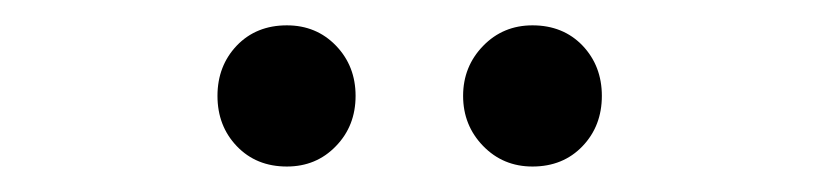

<svg xmlns="http://www.w3.org/2000/svg" viewBox="-20 -718 640 150"><path d="M204.1 -587.9Q180.2 -587.9 165 -603.8Q149.9 -619.6 149.9 -643.1Q149.9 -666.5 165 -682.4Q180.2 -698.2 204.1 -698.2Q227.1 -698.2 242.4 -682.4Q257.8 -666.5 257.8 -643.1Q257.8 -619.6 242.4 -603.8Q227.1 -587.9 204.1 -587.9ZM396 -587.9Q373 -587.9 357.4 -604Q341.8 -620.1 341.8 -643.1Q341.8 -666 357.4 -682.1Q373 -698.2 396 -698.2Q419.9 -698.2 435.1 -682.4Q450.2 -666.5 450.2 -643.1Q450.2 -619.6 435.1 -603.8Q419.9 -587.9 396 -587.9Z"/></svg>

Font: Office Code Pro D
Style: Regular
Weight: 400
Designer: Nathan Rutzky & Paul D. Hunt
Foundry: Adobe Systems Incorporated
Version: Version 1.004;PS 001.004;hotconv 1.0.70;makeotf.lib2.5.58329